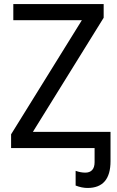

<svg xmlns="http://www.w3.org/2000/svg" viewBox="-20 -734 579 952"><path d="M528 65Q528 198 414 198Q386 198 355 186V113Q380 122 403 122Q425 122 437 109Q449 96 449 70V0H35V-68L386 -634H46V-714H494V-646L143 -80H528Z"/></svg>

Font: Noto Sans Display
Style: Regular
Weight: 400
Designer: Monotype Design team
Foundry: Monotype Imaging Inc.
Version: Version 1.000